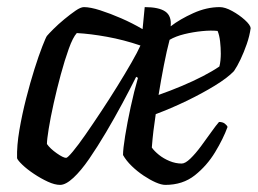

<svg xmlns="http://www.w3.org/2000/svg" viewBox="-20 -520 725 540"><path d="M149 0Q134 0 114.5 -9Q95 -18 75.5 -31Q56 -44 43 -56.5Q30 -69 28 -75Q27 -110 34.5 -154Q42 -198 53.5 -243Q65 -288 77 -326Q89 -364 99 -389.5Q109 -415 112 -419Q117 -425 130.5 -438.5Q144 -452 161 -466Q178 -480 192.5 -490Q207 -500 216 -500Q234 -500 262 -491Q290 -482 321 -468.5Q352 -455 381 -438L387 -500Q427 -500 445 -487.5Q463 -475 460 -446Q486 -466 523.5 -483Q561 -500 598 -500Q613 -500 633 -489Q653 -478 668.5 -464Q684 -450 685 -441Q682 -419 674 -396Q666 -373 656.5 -353Q647 -333 638 -320Q620 -301 584 -279Q548 -257 504.5 -236Q461 -215 418 -199Q414 -172 411.5 -151.5Q409 -131 407 -105Q414 -95 427 -84.5Q440 -74 457 -67Q474 -60 491 -60Q501 -60 515.5 -74Q530 -88 545.5 -109Q561 -130 574.5 -149Q588 -168 596 -177Q606 -177 612 -172.5Q618 -168 620 -163Q608 -130 585 -92Q562 -54 528 -27Q494 0 445 0Q434 0 418 -7Q402 -14 384 -26Q366 -38 350.5 -53Q335 -68 326 -84Q326 -101 332 -138Q338 -175 347.5 -219Q357 -263 368 -301L363 -304Q346 -270 324 -229Q302 -188 278 -147.5Q254 -107 231 -73.5Q208 -40 186.5 -20Q165 0 149 0ZM166 -76Q170 -76 185 -94Q200 -112 220.5 -141.5Q241 -171 264.5 -206.5Q288 -242 310 -277.5Q332 -313 349.5 -343.5Q367 -374 375 -392Q328 -408 281 -416.5Q234 -425 196 -427Q185 -415 173.5 -383Q162 -351 151 -310.5Q140 -270 131 -229.5Q122 -189 117 -158Q112 -127 112 -115Q121 -102 139.5 -89Q158 -76 166 -76ZM426 -253Q460 -265 492 -278.5Q524 -292 551 -306Q578 -320 597 -333Q599 -340 600 -350Q601 -360 601 -369Q601 -386 599 -403.5Q597 -421 592 -433Q574 -435 548.5 -432.5Q523 -430 498.5 -424Q474 -418 457 -408Q449 -378 441 -337Q433 -296 426 -253Z"/></svg>

Font: Texturina 12pt
Style: Italic
Weight: 400
Italic angle: -11°
Designer: Guillermo Torres Carreño
Foundry: Omnibus-Type
Version: Version 1.002